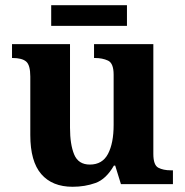

<svg xmlns="http://www.w3.org/2000/svg" viewBox="-20 -705 707 735"><path d="M258 10Q180 10 138 -38.5Q96 -87 96 -188V-412Q96 -456 80 -469.5Q64 -483 28 -483H26V-536H248V-216Q248 -152 264 -113.5Q280 -75 324 -75Q372 -75 393.5 -116Q415 -157 415 -227V-419Q415 -463 393.5 -473Q372 -483 343 -483H340V-536H567V-116Q567 -73 586 -63Q605 -53 634 -53H642V0H443L421 -71H416Q386 -19 345.5 -4.5Q305 10 258 10ZM176 -606V-685H466V-606Z"/></svg>

Font: Noto Serif Test
Style: Regular
Weight: 400
Version: Version 1.000